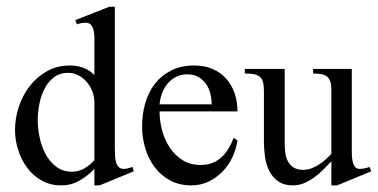

<svg xmlns="http://www.w3.org/2000/svg" viewBox="-20 -543 1130 574"><path d="M277.8 11.2H262.2V-38.1Q241.7 -16.6 217 -2.7Q192.4 11.2 163.1 11.2Q129.9 11.2 104.2 -3.4Q78.6 -18.1 61 -41.7Q43.5 -65.4 34.2 -95Q24.9 -124.5 24.9 -153.8Q24.9 -189 36.1 -223.4Q47.4 -257.8 68.6 -285.4Q89.8 -313 120.4 -330.1Q150.9 -347.2 189 -347.2Q209.5 -347.2 228.3 -340.6Q247.1 -334 262.2 -318.8V-428.2Q262.2 -450.2 256.1 -462.6Q250 -475.1 235.8 -475.1Q229 -475.1 222.9 -473.9Q216.8 -472.7 210 -470.2L205.1 -482.9L307.1 -522.9H323.2V-103.5Q323.2 -88.9 324 -76.9Q324.7 -64.9 327.4 -56.4Q330.1 -47.9 335.4 -43Q340.8 -38.1 350.1 -38.1Q356 -38.1 362.5 -39.8Q369.1 -41.5 376 -43.9L379.9 -30.8ZM262.2 -237.8Q262.2 -253.4 256.3 -269Q250.5 -284.7 240 -297.1Q229.5 -309.6 215.1 -317.4Q200.7 -325.2 184.1 -325.2Q157.7 -325.2 140.1 -311Q122.6 -296.9 112.1 -275.6Q101.6 -254.4 97.2 -229.7Q92.8 -205.1 92.8 -184.1Q92.8 -160.6 98.1 -133.8Q103.5 -106.9 115.5 -83.7Q127.4 -60.5 147.2 -45.2Q167 -29.8 195.8 -29.8Q215.8 -29.8 232.7 -39.8Q249.5 -49.8 262.2 -64Z M689.9 -123Q686 -96.7 674.6 -72.5Q663.1 -48.3 645 -29.8Q627 -11.2 603.3 0Q579.6 11.2 551.8 11.2Q515.6 11.2 488 -3.9Q460.4 -19 441.9 -43.9Q423.3 -68.8 414.1 -100.3Q404.8 -131.8 404.8 -165Q404.8 -201.7 414.3 -234.6Q423.8 -267.6 443.1 -292.5Q462.4 -317.4 491.9 -332.3Q521.5 -347.2 561 -347.2Q591.3 -347.2 615.2 -336.9Q639.2 -326.7 655.8 -308.3Q672.4 -290 681.2 -264.9Q689.9 -239.7 689.9 -210H457Q457 -182.6 464.4 -154.3Q471.7 -126 486.8 -102.8Q502 -79.6 525.1 -64.7Q548.3 -49.8 580.1 -49.8Q599.6 -49.8 615 -55.9Q630.4 -62 642.3 -73Q654.3 -84 663.1 -98.9Q671.9 -113.8 678.7 -130.9ZM612.8 -231Q612.8 -247.6 608.6 -263.9Q604.5 -280.3 595.5 -292.7Q586.4 -305.2 572.8 -313Q559.1 -320.8 540 -320.8Q521 -320.8 506.3 -313.2Q491.7 -305.7 481.2 -293.2Q470.7 -280.8 464.6 -264.4Q458.5 -248 457 -231Z M987.8 11.2H970.7V-61Q959.5 -48.8 946.8 -36.1Q934.1 -23.4 919.7 -12.9Q905.3 -2.4 889.4 4.4Q873.5 11.2 856 11.2Q828.6 11.2 811.5 -1Q794.4 -13.2 784.9 -32.2Q775.4 -51.3 772.2 -74.7Q769 -98.1 769 -120.1V-271Q769 -287.6 766.1 -297.9Q763.2 -308.1 756.3 -313.7Q749.5 -319.3 738.5 -321.3Q727.5 -323.2 711.9 -323.2V-336.9H831.1V-111.8Q831.1 -97.2 833.3 -83.5Q835.4 -69.8 841.6 -59.1Q847.7 -48.3 858.6 -41.7Q869.6 -35.2 886.7 -35.2Q898.9 -35.2 910.6 -39.6Q922.4 -43.9 933.1 -50.8Q943.8 -57.6 953.4 -66.2Q962.9 -74.7 970.7 -83V-273.9Q970.7 -289.1 967.5 -298.8Q964.4 -308.6 957.8 -314Q951.2 -319.3 940.7 -321.3Q930.2 -323.2 916 -323.2V-336.9H1031.7V-88.9Q1031.7 -83.5 1032.2 -74.7Q1032.7 -65.9 1034.9 -57.9Q1037.1 -49.8 1041.7 -43.9Q1046.4 -38.1 1054.7 -38.1Q1069.3 -38.1 1085 -43.9L1089.8 -30.8Z"/></svg>

Font: Scheherazade
Style: Regular
Weight: 400
Designer: SIL International
Foundry: SIL International
Version: Version 2.100 (build 932/914)